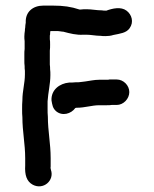

<svg xmlns="http://www.w3.org/2000/svg" viewBox="-20 -682 550 686"><path d="M442 -353C442 -377 421 -398 397 -398H371C368 -397 365 -397 362 -397H334C317 -397 300 -393 285 -391L269 -389C264 -388 258 -388 250 -388C241 -387 234 -387 227 -387C193 -384 162 -361 164 -323C167 -307 168 -296 180 -285C202 -266 234 -275 249 -296C251 -297 253 -297 254 -297C284 -297 308 -306 335 -306H362C368 -306 374 -306 379 -307H397C421 -307 442 -329 442 -353ZM60 -324C59 -314 59 -304 59 -293C59 -281 59 -271 60 -263C60 -212 70 -167 70 -117V-91C68 -57 75 -34 97 -22C135 -2 175 -37 162 -75C161 -79 160 -82 161 -87V-117C161 -169 151 -214 151 -265C150 -274 150 -284 150 -293V-320C152 -352 160 -382 160 -414C160 -421 160 -428 159 -435C159 -440 159 -445 158 -451V-501C159 -508 159 -515 159 -522C159 -530 159 -537 158 -542V-552C158 -555 158 -557 159 -559C159 -563 159 -567 160 -571H187C193 -570 198 -570 202 -569C205 -569 207 -569 209 -568C228 -563 254 -556 278 -558H288C305 -558 322 -554 339 -554C345 -553 351 -553 357 -553C366 -553 376 -554 385 -557C409 -562 431 -564 443 -581C459 -603 451 -630 432 -644C412 -659 382 -652 360 -644H358C353 -644 349 -644 344 -645C325 -645 308 -649 289 -649C282 -649 275 -649 269 -648H264C234 -658 207 -662 168 -662H135C98 -662 70 -640 72 -601C71 -595 70 -589 70 -583C69 -580 69 -576 69 -573C68 -566 67 -559 67 -552C67 -547 67 -541 68 -535V-507C67 -501 67 -494 67 -487V-467C67 -459 67 -452 68 -446C68 -440 68 -434 69 -429V-416C69 -385 60 -357 60 -324Z"/></svg>

Font: Dictator
Style: Regular
Weight: 500
Version: Version MIL.1277